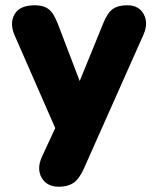

<svg xmlns="http://www.w3.org/2000/svg" viewBox="-20 -521 599 730"><path d="M204 189Q158 189 138.5 155Q119 121 139 76L190 -34L35 -388Q16 -433 35.5 -467Q55 -501 113 -501Q145 -501 164.5 -486.5Q184 -472 200 -430L283 -213L372 -431Q388 -472 408.5 -486.5Q429 -501 464 -501Q508 -501 526.5 -467Q545 -433 525 -388L298 122Q280 161 258.5 175Q237 189 204 189Z"/></svg>

Font: Chiron GoRound TC H
Style: Regular
Weight: 900
Designer: Ryoko NISHIZUKA 西塚涼子 (kana, bopomofo & ideographs); Paul D. Hunt (Latin, Greek & Cyrillic); Sandoll Communications 산돌커뮤니
Foundry: Adobe
Version: Version 1.000;hotconv 1.1.1;makeotfexe 2.6.0